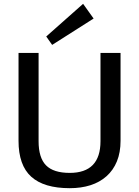

<svg xmlns="http://www.w3.org/2000/svg" viewBox="-20 -977 729 1005"><path d="M345 8Q210 8 143.5 -52Q77 -112 77 -240V-700H182V-238Q182 -151 221 -111.5Q260 -72 345 -72Q506 -72 506 -238V-700H611V-240Q611 -179 592 -132.5Q573 -86 537.5 -54.5Q502 -23 453.5 -7.5Q405 8 345 8ZM470 -880 253 -742 222 -786 415 -957Z"/></svg>

Font: Pathway Extreme 8pt Thin 12pt Medium
Style: Regular
Weight: 500
Version: Version 1.001;gftools[0.9.26]